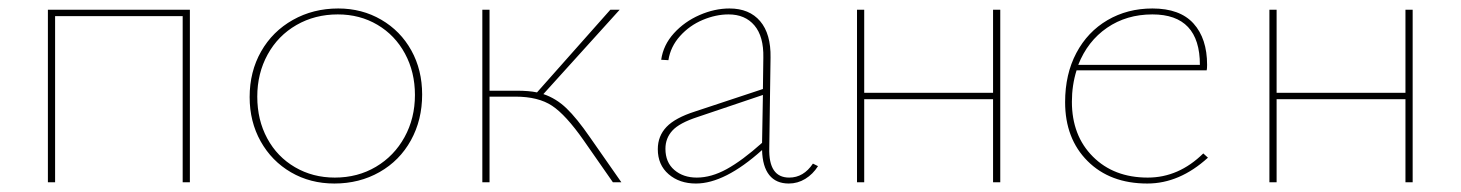

<svg xmlns="http://www.w3.org/2000/svg" viewBox="-20 -430 3447 453"><path d="M428 0H411V-392H110V0H93V-407H428Z M569 -201Q569 -261 596 -308.5Q623 -356 671 -383Q719 -410 778 -410Q834 -410 879.5 -383.5Q925 -357 950.5 -311Q976 -265 976 -207Q976 -147 949.5 -99Q923 -51 875.5 -24Q828 3 769 3Q712 3 666.5 -23.5Q621 -50 595 -96.5Q569 -143 569 -201ZM959 -206Q959 -260 935.5 -303.5Q912 -347 870.5 -371.5Q829 -396 777 -396Q723 -396 679.5 -371Q636 -346 611.5 -301.5Q587 -257 587 -202Q587 -147 610.5 -103.5Q634 -60 676 -35.5Q718 -11 770 -11Q824 -11 867 -36.5Q910 -62 934.5 -106.5Q959 -151 959 -206Z M1446 0H1426L1357 -99Q1315 -159 1282.5 -180.5Q1250 -202 1196 -202H1135V0H1118V-407H1135V-216H1199Q1228 -216 1247 -212L1420 -407H1442L1262 -208Q1292 -198 1316.5 -174.5Q1341 -151 1372 -106Z M1910 -38Q1898 -19 1880 -8Q1862 3 1841 3Q1811 3 1795 -17Q1779 -37 1778 -76Q1690 3 1622 3Q1583 3 1557.5 -19Q1532 -41 1532 -78Q1532 -109 1552.5 -130.5Q1573 -152 1620 -167L1780 -220L1781 -294Q1782 -344 1760 -370Q1738 -396 1699 -396Q1669 -396 1638 -383Q1607 -370 1584.5 -345Q1562 -320 1557 -288L1540 -289Q1545 -324 1570 -351.5Q1595 -379 1630.5 -394.5Q1666 -410 1701 -410Q1748 -410 1773.5 -380Q1799 -350 1798 -294L1795 -81Q1793 -11 1842 -11Q1876 -11 1898 -44ZM1624 -11Q1658 -11 1694.5 -31Q1731 -51 1778 -93L1780 -206L1626 -154Q1583 -140 1566.5 -122Q1550 -104 1550 -79Q1550 -47 1571 -29Q1592 -11 1624 -11Z M2340 -407V0H2323V-196H2019V0H2002V-407H2019V-211H2323V-407Z M2830 -58Q2763 3 2687 3Q2599 3 2546 -50Q2493 -103 2493 -189Q2493 -255 2519.5 -305Q2546 -355 2593 -382.5Q2640 -410 2699 -410Q2764 -410 2796 -374.5Q2828 -339 2828 -277Q2828 -268 2827 -264H2520Q2509 -229 2509 -190Q2509 -110 2558.5 -60.5Q2608 -11 2688 -11Q2761 -11 2819 -68ZM2524 -277H2811Q2811 -396 2699 -396Q2638 -396 2592 -364.5Q2546 -333 2524 -277Z M3313 -407V0H3296V-196H2992V0H2975V-407H2992V-211H3296V-407Z"/></svg>

Font: Ysabeau Thin
Style: Regular
Weight: 200
Designer: Christian Thalmann (Catharsis Fonts)
Version: Version 0.003